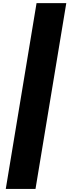

<svg xmlns="http://www.w3.org/2000/svg" viewBox="-20 -982 447 1236"><path d="M406.7 -961.9 208.5 234.4H17.1L215.3 -961.9Z"/></svg>

Font: Inter Display Black
Style: Italic
Weight: 900
Italic angle: -9.39999°
Designer: Rasmus Andersson
Foundry: rsms
Version: Version 4.000;git-a52131595